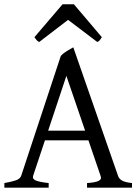

<svg xmlns="http://www.w3.org/2000/svg" viewBox="-20 -860 635 880"><path d="M200.7 -261.2H370.1L284.2 -512.2ZM378.9 0V-21Q417 -23.4 432.1 -31Q447.3 -38.6 440.9 -54.2L385.3 -216.8H186L131.8 -54.2Q127.4 -39.1 145.3 -32.2Q163.1 -25.4 203.1 -21V0H0V-21Q33.2 -26.9 52.5 -33.4Q71.8 -40 77.1 -54.2L258.8 -604Q270 -616.2 286.6 -626.2Q303.2 -636.2 315.9 -643.1L521 -54.2Q525.4 -40.5 539.3 -32.5Q553.2 -24.4 585 -21V0ZM446.8 -689.5Q440.9 -680.2 437.5 -675.8Q434.1 -671.4 425.8 -667.5L292 -769L159.7 -667.5Q155.8 -669.4 153.1 -671.4Q150.4 -673.3 148.2 -675.8Q146 -678.2 143.6 -681.6Q141.1 -685.1 137.7 -689.5L266.6 -840.3H318.8L446.8 -689.5Z"/></svg>

Font: Gentium
Style: Regular
Weight: 400
Designer: J. Victor Gaultney
Version: Version 1.03; 2011; OFL 1.1 release